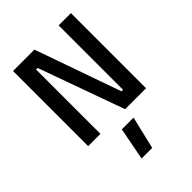

<svg xmlns="http://www.w3.org/2000/svg" viewBox="-276 -812 1238 1238"><g transform="rotate(-45 343.0 -192.5)"><path d="M79 -685H274L481 -98H495V-685H607V0H416L205 -587H191V0H79ZM309 77H416L363 300H266Z"/></g></svg>

Font: Cairo SemiBold
Style: Regular
Weight: 600
Designer: Mohamed Gaber, Accademia di Belle Arti di Urbino and others
Foundry: Kief Type Foundry, Accademia di Belle Arti di Urbino and others
Version: Version 3.011